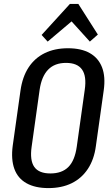

<svg xmlns="http://www.w3.org/2000/svg" viewBox="-20 -955 573 983"><path d="M228 8Q160 8 115.5 -17Q71 -42 53.5 -90.5Q36 -139 45 -208L85 -492Q95 -562 126.5 -610Q158 -658 209 -683Q260 -708 328 -708Q396 -708 440 -683Q484 -658 502.5 -610Q521 -562 511 -492L471 -208Q462 -139 430 -90.5Q398 -42 347 -17Q296 8 228 8ZM238 -67Q297 -67 330 -100Q363 -133 373 -204L414 -496Q424 -565 400 -599Q376 -633 318 -633Q260 -633 226.5 -598.5Q193 -564 183 -496L142 -204Q132 -134 155.5 -100.5Q179 -67 238 -67ZM193 -776 338 -935H381L481 -778L440 -742L327 -867H372L224 -742Z"/></svg>

Font: Pathway Extreme Condensed Medium
Style: Italic
Weight: 500
Width: 3
Italic angle: -8°
Version: Version 1.001;gftools[0.9.26]